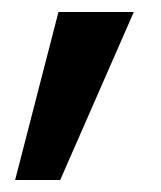

<svg xmlns="http://www.w3.org/2000/svg" viewBox="-20 -157 265 316"><path d="M4.9 139.2 76.2 -137.2H200.2L79.1 139.2Z"/></svg>

Font: Poppins Medium
Style: Regular
Weight: 500
Designer: Ninad Kale (Devanagari), Jonny Pinhorn (Latin)
Foundry: Indian Type Foundry
Version: 4.004